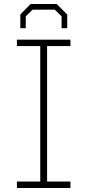

<svg xmlns="http://www.w3.org/2000/svg" viewBox="-20 -934 434 954"><path d="M81 -794V-862L132 -914H262L314 -862V-794H286V-853L252 -886H142L108 -853V-794ZM64 0V-32H180V-705H64V-737H330V-705H214V-32H330V0Z"/></svg>

Font: Tomorrow ExtraLight
Style: Regular
Weight: 275
Designer: Tony de Marco, Monica Rizzolli
Foundry: Just in Type
Version: Version 2.002